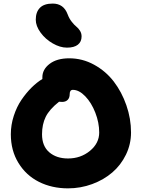

<svg xmlns="http://www.w3.org/2000/svg" viewBox="-20 -1034 786 1064"><path d="M351.1 -770Q313 -770 272.2 -793.5Q231.4 -816.9 204.8 -853.5Q178.2 -890.1 178.2 -924.8Q178.2 -967.3 201.2 -990.7Q224.1 -1014.2 272 -1014.2Q333 -1014.2 355 -954.1Q363.3 -931.6 377.4 -913.6Q391.6 -895.5 403.1 -886.5Q414.6 -877.4 423.3 -863.5Q432.1 -849.6 432.1 -832Q432.1 -802.7 411.6 -786.4Q391.1 -770 351.1 -770ZM356.9 9.8Q267.6 9.8 196 -26.1Q124.5 -62 82.3 -130.9Q40 -199.7 40 -290Q40 -341.8 56.4 -392.1Q72.8 -442.4 99.1 -481Q125.5 -519.5 155 -548.8Q184.6 -578.1 214.8 -596.2V-606Q214.8 -649.4 255.1 -680.2Q295.4 -710.9 363.8 -710.9Q436.5 -710.9 501.2 -675.5Q565.9 -640.1 610.4 -582.3Q654.8 -524.4 680.4 -450.4Q706.1 -376.5 706.1 -299.8Q706.1 -234.9 678 -177Q649.9 -119.1 602.5 -78.4Q555.2 -37.6 491 -13.9Q426.8 9.8 356.9 9.8ZM212.9 -290Q212.9 -224.6 252.9 -190.2Q293 -155.8 356.9 -155.8Q427.2 -155.8 478.5 -198Q529.8 -240.2 529.8 -299.8Q529.8 -354 508.3 -409.4Q486.8 -464.8 452.4 -500.5Q418 -536.1 383.8 -536.1Q366.2 -536.1 366.2 -512.2Q366.2 -491.7 355 -480.5Q343.8 -469.2 324.2 -469.2Q313 -469.2 307.1 -470.2Q253.4 -427.7 233.2 -386.2Q212.9 -344.7 212.9 -290Z"/></svg>

Font: Shantell Sans Normal
Style: Regular
Weight: 800
Designer: Stephen Nixon, Anya Danilova, Shantell Martin
Foundry: Arrow Type
Version: Version 1.006;[559af2be0]